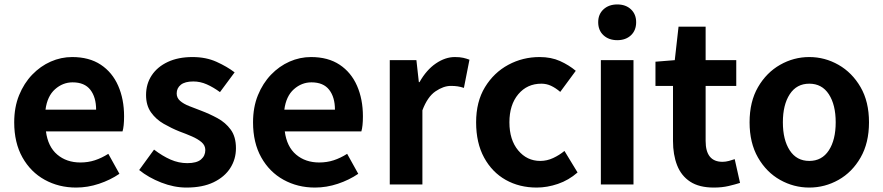

<svg xmlns="http://www.w3.org/2000/svg" viewBox="-20 -831 3979 865"><path d="M323 14Q245 14 181.5 -21Q118 -56 81 -122Q44 -188 44 -280Q44 -348 66 -402Q88 -456 125 -494.5Q162 -533 208.5 -553.5Q255 -574 305 -574Q382 -574 434 -539.5Q486 -505 512.5 -444.5Q539 -384 539 -307Q539 -262 532 -239H187Q196 -170 238 -134.5Q280 -99 342 -99Q377 -99 407.5 -109Q438 -119 468 -138L518 -48Q477 -20 426 -3Q375 14 323 14ZM185 -337H413Q413 -393 387 -426.5Q361 -460 307 -460Q263 -460 228 -429Q193 -398 185 -337Z M820 14Q764 14 706.5 -8.5Q649 -31 607 -65L674 -157Q712 -128 748.5 -112Q785 -96 824 -96Q866 -96 885.5 -112.5Q905 -129 905 -155Q905 -176 888 -190.5Q871 -205 844.5 -216.5Q818 -228 788 -239Q753 -253 718 -273Q683 -293 660.5 -324.5Q638 -356 638 -403Q638 -453 663.5 -491.5Q689 -530 736 -552Q783 -574 847 -574Q908 -574 955.5 -552.5Q1003 -531 1037 -505L971 -416Q941 -438 911.5 -451Q882 -464 851 -464Q813 -464 794.5 -449Q776 -434 776 -410Q776 -390 791.5 -376.5Q807 -363 832.5 -353Q858 -343 887 -332Q924 -318 960 -298.5Q996 -279 1019.5 -247Q1043 -215 1043 -163Q1043 -114 1017.5 -74Q992 -34 942.5 -10Q893 14 820 14Z M1399 14Q1321 14 1257.5 -21Q1194 -56 1157 -122Q1120 -188 1120 -280Q1120 -348 1142 -402Q1164 -456 1201 -494.5Q1238 -533 1284.5 -553.5Q1331 -574 1381 -574Q1458 -574 1510 -539.5Q1562 -505 1588.5 -444.5Q1615 -384 1615 -307Q1615 -262 1608 -239H1263Q1272 -170 1314 -134.5Q1356 -99 1418 -99Q1453 -99 1483.5 -109Q1514 -119 1544 -138L1594 -48Q1553 -20 1502 -3Q1451 14 1399 14ZM1261 -337H1489Q1489 -393 1463 -426.5Q1437 -460 1383 -460Q1339 -460 1304 -429Q1269 -398 1261 -337Z M1736 0V-560H1856L1867 -461H1870Q1901 -516 1943.5 -545Q1986 -574 2029 -574Q2052 -574 2067 -570.5Q2082 -567 2095 -562L2070 -435Q2055 -440 2041.5 -442Q2028 -444 2011 -444Q1978 -444 1942 -419.5Q1906 -395 1883 -334V0Z M2398 14Q2320 14 2258.5 -20.5Q2197 -55 2161 -121Q2125 -187 2125 -280Q2125 -373 2165 -438.5Q2205 -504 2270 -539Q2335 -574 2411 -574Q2463 -574 2503 -556Q2543 -538 2574 -512L2504 -417Q2483 -435 2462.5 -444.5Q2442 -454 2419 -454Q2355 -454 2315 -406.5Q2275 -359 2275 -280Q2275 -201 2314.5 -153.5Q2354 -106 2414 -106Q2444 -106 2472 -119Q2500 -132 2523 -151L2582 -54Q2542 -19 2493.5 -2.5Q2445 14 2398 14Z M2687 0V-560H2834V0ZM2761 -650Q2723 -650 2699 -672Q2675 -694 2675 -731Q2675 -767 2699 -789Q2723 -811 2761 -811Q2799 -811 2822.5 -789Q2846 -767 2846 -731Q2846 -694 2822.5 -672Q2799 -650 2761 -650Z M3196 14Q3130 14 3089.5 -12.5Q3049 -39 3030.5 -86.5Q3012 -134 3012 -196V-444H2933V-553L3020 -560L3037 -711H3159V-560H3297V-444H3159V-196Q3159 -102 3235 -102Q3249 -102 3264 -106Q3279 -110 3290 -114L3314 -7Q3292 0 3262.5 7Q3233 14 3196 14Z M3626 14Q3556 14 3494.5 -20.5Q3433 -55 3395 -121Q3357 -187 3357 -280Q3357 -373 3395 -438.5Q3433 -504 3494.5 -539Q3556 -574 3626 -574Q3696 -574 3757.5 -539Q3819 -504 3857 -438.5Q3895 -373 3895 -280Q3895 -187 3857 -121Q3819 -55 3757.5 -20.5Q3696 14 3626 14ZM3626 -106Q3683 -106 3714 -153.5Q3745 -201 3745 -280Q3745 -359 3714 -406.5Q3683 -454 3626 -454Q3569 -454 3538 -406.5Q3507 -359 3507 -280Q3507 -201 3538 -153.5Q3569 -106 3626 -106Z"/></svg>

Font: Chiron Sans HK TT
Style: Bold
Weight: 700
Designer: Ryoko NISHIZUKA 西塚涼子 (kana, bopomofo & ideographs); Paul D. Hunt (Latin, Greek & Cyrillic); Sandoll Communications 산돌커뮤니
Foundry: Adobe
Version: Version 2.022;hotconv 1.0.109;makeotfexe 2.5.65596